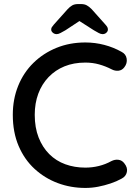

<svg xmlns="http://www.w3.org/2000/svg" viewBox="-20 -915 676 945"><path d="M578 -660Q600 -649 603.5 -626Q607 -603 592 -584Q581 -569 563.5 -567Q546 -565 529 -574Q500 -589 468 -598Q436 -607 400 -607Q343 -607 297.5 -588.5Q252 -570 219 -535.5Q186 -501 168.5 -454Q151 -407 151 -350Q151 -287 170 -238.5Q189 -190 222.5 -156.5Q256 -123 301.5 -106.5Q347 -90 400 -90Q434 -90 466.5 -98Q499 -106 528 -122Q546 -131 563.5 -128.5Q581 -126 592 -111Q609 -90 604.5 -68.5Q600 -47 579 -36Q554 -22 524 -12Q494 -2 463 4Q432 10 400 10Q328 10 264 -14Q200 -38 150 -84Q100 -130 71.5 -197Q43 -264 43 -350Q43 -427 69.5 -492.5Q96 -558 144.5 -605.5Q193 -653 258 -679.5Q323 -706 400 -706Q448 -706 493.5 -694Q539 -682 578 -660ZM387 -822 302 -766Q288 -758 277.5 -752.5Q267 -747 259 -747Q248 -747 240 -754Q232 -761 232 -769Q232 -776 235 -781Q238 -786 245 -794L313 -870Q324 -882 335.5 -888.5Q347 -895 364 -895H379Q396 -895 407.5 -888.5Q419 -882 431 -870L498 -795Q506 -786 508.5 -781Q511 -776 511 -769Q511 -761 503.5 -754Q496 -747 485 -747Q476 -747 466 -752.5Q456 -758 442 -766L356 -821Z"/></svg>

Font: Quicksand SemiBold
Style: Regular
Weight: 600
Designer: Andrew Paglinawan
Foundry: Andrew Paglinawan
Version: Version 3.004